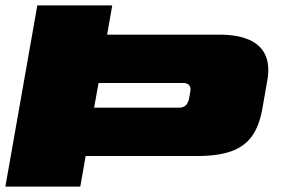

<svg xmlns="http://www.w3.org/2000/svg" viewBox="-30 -695 1073 715"><path d="M-10 0H269L289 -114H705Q781.5 -114 830.8 -131.5Q880 -149 907.8 -187.2Q935.5 -225.5 947 -290L965 -393Q975.5 -450 959 -488.2Q942.5 -526.5 899.2 -546.2Q856 -566 785 -566H369L388 -675H109ZM320.5 -294 337 -386H651.5Q664.5 -386 670.8 -381Q677 -376 678.8 -369.2Q680.5 -362.5 679 -356L673.5 -324Q671.5 -318.5 668.2 -311.5Q665 -304.5 657.2 -299.2Q649.5 -294 635.5 -294Z"/></svg>

Font: Anybody ExtraExpanded Black
Style: Italic
Weight: 900
Width: 8
Italic angle: -10°
Version: Version 1.113;gftools[0.9.25]